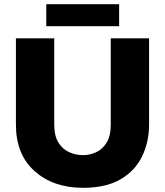

<svg xmlns="http://www.w3.org/2000/svg" viewBox="-20 -884 789 917"><path d="M376 13Q235 13 145.5 -66.5Q56 -146 56 -289V-701H239V-289Q239 -236.5 258.2 -204.5Q277.5 -172.5 309.2 -157.8Q341 -143 377 -143Q408 -143 438.2 -156.5Q468.5 -170 488.8 -202.2Q509 -234.5 509 -289V-701H692V-289Q692 -207 659 -138Q626 -69 556.5 -28Q487 13 376 13ZM549 -759H201V-864H549Z"/></svg>

Font: Argentum Novus
Style: Bold
Weight: 700
Designer: Julieta Ulanovsky (font) & Cristiano Sobral (main changes)
Foundry: Julieta Ulanovsky (font) & Cristiano Sobral (main changes)
Version: Version 3.00;November 27, 2020;FontCreator 13.0.0.2655 64-bi